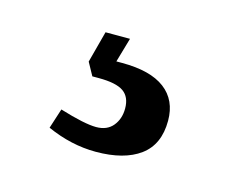

<svg xmlns="http://www.w3.org/2000/svg" viewBox="-43 -56 350 288"><g transform="rotate(15 132.0 88.5)"><path d="M118 38H127Q171 38 193.5 55Q216 72 216 104Q216 141 191.5 159Q167 177 123 177Q85 177 47 160L57 129Q96 141 114 141Q131 141 140 130Q149 119 149 103Q149 85 137.5 77Q126 69 99 69H89L78 49L91 0H129Z"/></g></svg>

Font: Gupter Medium
Style: Regular
Weight: 500
Designer: Octavio Pardo
Version: Version 1.000